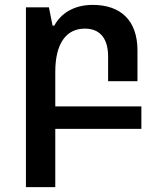

<svg xmlns="http://www.w3.org/2000/svg" viewBox="-20 -527 664 785"><path d="M558 0V-92H206V-233C206 -350 251 -410 327 -410C386 -410 422 -373 422 -296V-195H542V-321C542 -443 474 -507 359 -507C281 -507 228 -471 202 -422H195L180 -497H86V238H206V0Z"/></svg>

Font: Noto Sans Armenian Semi
Style: Regular
Weight: 600
Designer: Monotype Design Team
Foundry: Monotype Imaging Inc.
Version: Version 1.901